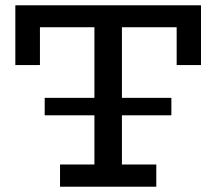

<svg xmlns="http://www.w3.org/2000/svg" viewBox="-20 -706 818 726"><path d="M149 -270V-336H628V-270ZM38 -460V-686H740V-460H648V-603H131V-460ZM207 0V-84H571V0ZM337 -53V-640H441V-53Z"/></svg>

Font: BioRhyme ExtraBold
Style: Regular
Weight: 400
Version: Version 1.600;gftools[0.9.33]